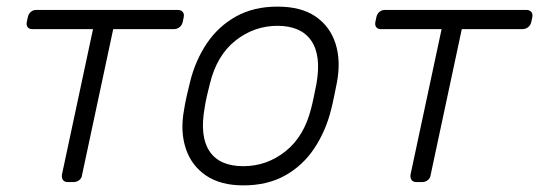

<svg xmlns="http://www.w3.org/2000/svg" viewBox="-20 -550 1629 580"><path d="M185 0Q175 0 170.5 -6Q166 -12 167 -22L261 -462H78Q68 -462 63.5 -468Q59 -474 61 -484L64 -498Q66 -508 73 -514Q80 -520 90 -520H517Q527 -520 532 -514Q537 -508 535 -498L532 -484Q530 -474 522.5 -468Q515 -462 505 -462H322L228 -22Q227 -12 219.5 -6Q212 0 202 0Z M715 10Q646 10 602 -20Q558 -50 541 -102Q524 -154 536 -218Q538 -233 544 -260Q550 -287 554 -302Q570 -367 604.5 -418.5Q639 -470 692.5 -500Q746 -530 818 -530Q890 -530 933.5 -500Q977 -470 993.5 -418.5Q1010 -367 998 -302Q995 -287 989.5 -260Q984 -233 980 -218Q964 -154 929.5 -102Q895 -50 841.5 -20Q788 10 715 10ZM715 -48Q786 -48 842.5 -93Q899 -138 920 -223Q924 -238 928.5 -260Q933 -282 936 -297Q951 -383 920 -427.5Q889 -472 818 -472Q748 -472 691.5 -427.5Q635 -383 614 -297Q610 -282 605 -260Q600 -238 598 -223Q583 -138 613 -93Q643 -48 715 -48Z M1238 0Q1228 0 1223.5 -6Q1219 -12 1220 -22L1314 -462H1131Q1121 -462 1116.5 -468Q1112 -474 1114 -484L1117 -498Q1119 -508 1126 -514Q1133 -520 1143 -520H1570Q1580 -520 1585 -514Q1590 -508 1588 -498L1585 -484Q1583 -474 1575.5 -468Q1568 -462 1558 -462H1375L1281 -22Q1280 -12 1272.5 -6Q1265 0 1255 0Z"/></svg>

Font: Rubik Light
Style: Italic
Weight: 300
Italic angle: -12°
Designer: Hubert and Fischer
Foundry: Hubert and Fischer
Version: Version 2.300;gftools[0.9.30]